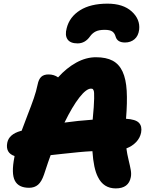

<svg xmlns="http://www.w3.org/2000/svg" viewBox="-20 -1026 820 1057"><path d="M571.8 -1005.9Q657.7 -1005.9 705.1 -962.9Q752.4 -919.9 746.1 -862.8Q741.7 -828.1 720.5 -810.1Q699.2 -792 668 -792Q625.5 -792 616.2 -825.2Q611.3 -843.3 598.4 -852.5Q585.4 -861.8 556.2 -861.8Q524.4 -861.8 506.3 -852.5Q488.3 -843.3 476.1 -826.2Q448.7 -787.1 407.2 -787.1Q366.7 -787.1 351.6 -809.6Q336.4 -832 347.2 -871.1Q362.8 -933.1 420.7 -969.5Q478.5 -1005.9 571.8 -1005.9ZM617.2 11.2Q549.8 11.2 519 -51.8Q495.1 -97.7 488.8 -193.8Q450.7 -191.9 412.4 -188.2Q374 -184.6 323.5 -179Q272.9 -173.3 258.8 -171.9Q249 -146.5 222.2 -64.9Q209 -25.9 189.5 -9Q169.9 7.8 140.1 7.8Q82 7.8 61.8 -31.5Q41.5 -70.8 59.1 -160.2Q60.1 -162.1 60.1 -167Q9.3 -184.1 20 -240.2Q29.3 -287.1 94.2 -305.2Q95.2 -305.2 96.9 -305.7Q98.6 -306.2 99.1 -306.2Q110.4 -338.4 131.6 -392.3Q152.8 -446.3 166.3 -485.4Q179.7 -524.4 187 -560.1Q192.9 -589.8 207 -603Q221.2 -616.2 247.1 -616.2Q277.3 -616.2 299.8 -600.1Q346.2 -651.9 399.9 -681.4Q453.6 -710.9 507.8 -710.9Q564.5 -710.9 600.1 -691.9Q635.7 -672.9 654.8 -631.8Q673.8 -590.8 677.5 -526.4Q681.2 -461.9 673.8 -372.1Q726.6 -369.1 744.9 -349.9Q763.2 -330.6 756.8 -295.9Q751 -266.6 729.5 -243.9Q708 -221.2 675.8 -209Q679.7 -179.2 688 -145Q696.3 -110.8 700 -89.4Q703.6 -67.9 700.2 -50.8Q688.5 11.2 617.2 11.2ZM481 -538.1Q455.1 -538.1 416.7 -489Q378.4 -439.9 335 -351.1Q407.2 -361.3 490.2 -367.2Q494.1 -408.2 496.1 -436.5Q498 -464.8 498.3 -483.9Q498.5 -502.9 498 -513.7Q497.6 -524.4 494.6 -530Q491.7 -535.6 489 -536.9Q486.3 -538.1 481 -538.1Z"/></svg>

Font: Shantell Sans Normal
Style: Italic
Weight: 800
Italic angle: -11.31°
Designer: Stephen Nixon, Anya Danilova, Shantell Martin
Foundry: Arrow Type
Version: Version 1.006;[559af2be0]